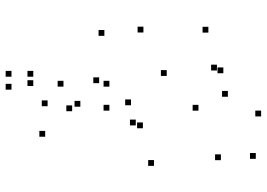

<svg xmlns="http://www.w3.org/2000/svg" viewBox="-149 -447 918 660"><g transform="rotate(90 310.0 -117.0)"><path d="M92.1 -354.3V-374.3H72.1V-354.3ZM241 -211.1V-231.1H221V-211.1ZM420.9 -129.2V-149.2H400.9V-129.2ZM411.1 -104.7V-124.7H391.1V-104.7ZM341.8 -88.3V-108.3H321.8V-88.3ZM91.7 -131V-151H71.7V-131ZM103.2 3.2V-16.8H83.2V3.2ZM265.9 21.2V1.2H245.9V21.2ZM550.2 -167.3V-187.3H530.2V-167.3ZM360.4 -320.2V-340.2H340.4V-320.2ZM222.3 -383.7V-403.7H202.3V-383.7ZM231.8 -405.7V-425.7H211.8V-405.7ZM312.6 -421.3V-441.3H292.6V-421.3ZM530.6 -397.3V-417.3H510.6V-397.3ZM526 -517.3V-537.3H506V-517.3ZM380.2 -535.6V-555.6H360.2V-535.6ZM362.3 114V94H342.3V114ZM360.3 -14V-34H340.3V-14ZM277.8 -14V-34H257.8V-14ZM277.8 143.8V123.8H257.8V143.8ZM345.1 198.4V178.4H325.1V198.4ZM275.7 247.6V227.6H255.7V247.6ZM243.7 247.6V227.6H223.7V247.6ZM243.7 322.5V302.5H223.7V322.5ZM288.2 322.5V302.5H268.2V322.5ZM450 206.7V186.7H430V206.7ZM346.8 85.8V65.8H326.8V85.8Z"/></g></svg>

Font: Monaspace Argon Dots Var
Style: Regular
Weight: 400
Designer: Riley Cran and the Lettermatic Team
Version: Version 1.100 (Monaspace Argon Dots)